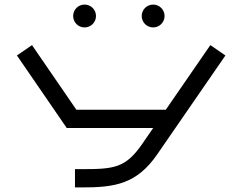

<svg xmlns="http://www.w3.org/2000/svg" viewBox="-20 -620 1060 840"><path d="M600 -550C600 -522.4 622.4 -500 650 -500C677.6 -500 700 -522.4 700 -550C700 -577.6 677.6 -600 650 -600C622.4 -600 600 -577.6 600 -550ZM300 -550C300 -522.4 322.4 -500 350 -500C377.6 -500 400 -522.4 400 -550C400 -577.6 377.6 -600 350 -600C322.4 -600 300 -577.6 300 -550ZM54 -377.4 272 -60H650.2L602.2 9.7C530.1 114.1 480.2 120 340 120H308V200H340C484 200 578.6 184.6 668 55.1L966.2 -377.3L900.3 -422.7L705.4 -140H314.1L120 -422.6Z"/></svg>

Font: KetosagCBd
Style: Regular
Weight: 500
Designer: gluk
Foundry: gluk
Version: Version 00.0024